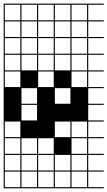

<svg xmlns="http://www.w3.org/2000/svg" viewBox="-20 -747 585 1046"><path d="M545.5 278.8H0V187.9H6.1V272.7H90.9V187.9H97V272.7H181.8V187.9H187.9V272.7H272.7V187.9H278.8V272.7H363.6V187.9H369.7V272.7H454.5V187.9H0V-727.3H545.5V-721.2H460.6V-636.4H545.5V-630.3H460.6V-545.5H545.5V-539.4H460.6V-454.5H545.5V-448.5H460.6V-363.6H545.5V-357.6H460.6V-272.7H545.5V-266.7H460.6V-181.8H545.5V-175.8H460.6V-90.9H545.5V-84.8H460.6V0H545.5V6.1H460.6V90.9H545.5V97H460.6V181.8H545.5V187.9H460.6V272.7H545.5ZM90.9 -636.4V-721.2H6.1V-636.4ZM369.7 -636.4H454.5V-721.2H369.7ZM278.8 -636.4H363.6V-721.2H278.8ZM187.9 -636.4H272.7V-721.2H187.9ZM97 -636.4H181.8V-721.2H97ZM369.7 -545.5H454.5V-630.3H369.7ZM278.8 -545.5H363.6V-630.3H278.8ZM6.1 -545.5H90.9V-630.3H6.1ZM187.9 -545.5H272.7V-630.3H187.9ZM97 -545.5H181.8V-630.3H97ZM369.7 -454.5H454.5V-539.4H369.7ZM6.1 -454.5H90.9V-539.4H6.1ZM278.8 -454.5H363.6V-539.4H278.8ZM187.9 -454.5H272.7V-539.4H187.9ZM97 -454.5H181.8V-539.4H97ZM369.7 -363.6H454.5V-448.5H369.7ZM6.1 -363.6H90.9V-448.5H6.1ZM278.8 -363.6H363.6V-448.5H278.8ZM187.9 -363.6H272.7V-448.5H187.9ZM97 -363.6H181.8V-448.5H97ZM187.9 -272.7H272.7V-357.6H187.9ZM369.7 -272.7H454.5V-357.6H369.7ZM6.1 -272.7H90.9V-357.6H6.1ZM97 -181.8H181.8V-266.7H97ZM278.8 -181.8H363.6V-266.7H278.8ZM97 -90.9H181.8V-175.8H97ZM369.7 0H454.5V-84.8H369.7ZM6.1 0H90.9V-84.8H6.1ZM278.8 0H363.6V-84.8H278.8ZM369.7 90.9H454.5V6.1H369.7ZM97 90.9H181.8V6.1H97ZM6.1 90.9H90.9V6.1H6.1ZM187.9 90.9H272.7V6.1H187.9ZM369.7 181.8H454.5V97H369.7ZM97 181.8H181.8V97H97ZM6.1 181.8H90.9V97H6.1ZM187.9 181.8H272.7V97H187.9ZM278.8 181.8H363.6V97H278.8Z"/></svg>

Font: Micro 5 Charted
Style: Regular
Weight: 400
Designer: Sarah Cadigan-Fried
Version: Version 1.000; ttfautohint (v1.8.4.7-5d5b)